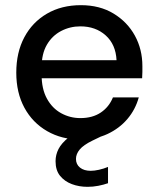

<svg xmlns="http://www.w3.org/2000/svg" viewBox="-20 -528 608 743"><path d="M291 12Q219 12 162.5 -20.5Q106 -53 74.5 -111Q43 -169 43 -247Q43 -325 74 -383.5Q105 -442 161.5 -475Q218 -508 293 -508Q366 -508 419.5 -475.5Q473 -443 502 -390Q531 -337 531 -272Q531 -262 531 -250Q531 -238 530 -225H116V-295H431Q428 -356 389 -391Q350 -426 291 -426Q251 -426 216.5 -408Q182 -390 161.5 -355Q141 -320 141 -267V-239Q141 -184 161.5 -146.5Q182 -109 216.5 -90Q251 -71 291 -71Q338 -71 370 -92.5Q402 -114 417 -151H517Q504 -104 473 -67.5Q442 -31 396 -9.5Q350 12 291 12ZM319 195Q286 195 258 184.5Q230 174 212.5 152.5Q195 131 195 96Q195 71 206.5 48.5Q218 26 245.5 4Q273 -18 320 -38L370 -60L394 -11L338 16Q303 33 288.5 50.5Q274 68 274 87Q274 108 289.5 120.5Q305 133 331 133Q345 133 363 129Q381 125 398 118V181Q381 187 360.5 191Q340 195 319 195Z"/></svg>

Font: DM Sans 28pt Medium
Style: Regular
Weight: 500
Version: Version 4.004;gftools[0.9.30]